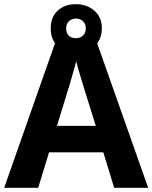

<svg xmlns="http://www.w3.org/2000/svg" viewBox="-20 -900 730 920"><path d="M527 0 475 -170H215L163 0H0L252 -717H437L690 0ZM387 -463Q382 -480 374 -506Q366 -532 358 -559Q350 -586 345 -606Q340 -586 331.5 -556.5Q323 -527 315.5 -500.5Q308 -474 304 -463L253 -297H439ZM344 -648Q290 -648 256.5 -679Q223 -710 223 -764Q223 -818 256.5 -849Q290 -880 344 -880Q396 -880 432 -849Q468 -818 468 -765Q468 -710 432.5 -679Q397 -648 344 -648ZM344 -717Q364 -717 377.5 -729.5Q391 -742 391 -764Q391 -786 377.5 -798.5Q364 -811 344 -811Q324 -811 310.5 -798.5Q297 -786 297 -764Q297 -742 309 -729.5Q321 -717 344 -717Z"/></svg>

Font: RS Noto Sans
Style: Bold
Weight: 700
Designer: Monotype Design Team
Foundry: Monotype Imaging Inc.
Version: Version 3.10